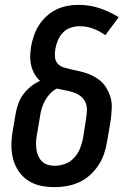

<svg xmlns="http://www.w3.org/2000/svg" viewBox="-20 -763 540 791"><path d="M205 8Q175 8 147 2Q119 -4 96 -19Q73 -34 57.5 -56.5Q42 -79 34.5 -106Q27 -133 27 -162.5Q27 -192 32 -221L45 -298Q49 -319 56.5 -339Q64 -359 77 -376Q90 -393 107.5 -407Q125 -421 145 -430Q131 -442 122 -458.5Q113 -475 108.5 -493.5Q104 -512 104.5 -531.5Q105 -551 108 -571Q112 -593 119.5 -615.5Q127 -638 140 -658.5Q153 -679 171.5 -696Q190 -713 211.5 -723.5Q233 -734 256.5 -738.5Q280 -743 303 -743Q349 -743 391 -729Q433 -715 469 -692L414 -618Q392 -634 365 -644.5Q338 -655 309 -655Q290 -655 271.5 -649Q253 -643 239.5 -629Q226 -615 218.5 -597Q211 -579 208 -561Q205 -544 206.5 -527.5Q208 -511 218.5 -500Q229 -489 244.5 -484.5Q260 -480 275.5 -476.5Q291 -473 307 -469.5Q323 -466 337.5 -461Q352 -456 366 -448.5Q380 -441 392 -431.5Q404 -422 412.5 -409.5Q421 -397 427.5 -383Q434 -369 437.5 -353.5Q441 -338 440.5 -321.5Q440 -305 438.5 -288.5Q437 -272 434 -255L421 -179Q417 -154 408.5 -129Q400 -104 385.5 -82Q371 -60 350.5 -41.5Q330 -23 305.5 -12Q281 -1 255.5 3.5Q230 8 205 8ZM205 -80Q227 -80 248.5 -88Q270 -96 285.5 -113Q301 -130 309.5 -151Q318 -172 322 -193L334 -270Q337 -288 338 -306.5Q339 -325 332.5 -340.5Q326 -356 312.5 -366.5Q299 -377 282.5 -382.5Q266 -388 248.5 -391Q231 -394 214 -398Q198 -390 186 -377Q174 -364 165.5 -348.5Q157 -333 152 -316.5Q147 -300 145 -284L132 -207Q129 -192 128.5 -177Q128 -162 130 -148Q132 -134 137.5 -121Q143 -108 152.5 -98.5Q162 -89 176 -84.5Q190 -80 205 -80Z"/></svg>

Font: Iosevka SS18 Semibold
Style: Italic
Weight: 600
Italic angle: -9°
Monospace: yes
Designer: Belleve Invis
Foundry: Belleve Invis
Version: Version 25.1.1; ttfautohint (v1.8.4)